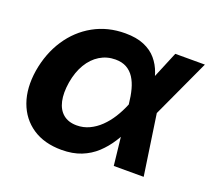

<svg xmlns="http://www.w3.org/2000/svg" viewBox="-99 -666 887 804"><g transform="rotate(20 344.5 -264.0)"><path d="M246.1 11.7Q169.4 11.7 116.9 -23.4Q64.5 -58.6 42.2 -120.6Q20 -182.6 32.7 -263.2Q46.4 -344.7 87.4 -406.7Q128.4 -468.8 191.2 -503.7Q253.9 -538.6 332 -538.6Q381.8 -538.6 416.3 -523.9Q450.7 -509.3 471.9 -484.1Q493.2 -459 504.4 -426.8Q515.6 -394.5 519.5 -359.4H555.2L568.4 -274.9L608.9 0H475.6L446.3 -265.6Q442.9 -299.8 435.3 -328.4Q427.7 -356.9 414.3 -377.7Q400.9 -398.4 380.4 -409.9Q359.9 -421.4 330.6 -421.4Q292.5 -421.4 261.2 -402.3Q230 -383.3 209 -348.1Q188 -313 179.7 -264.2Q171.9 -215.8 179.7 -180.4Q187.5 -145 210.7 -125.7Q233.9 -106.4 271 -106.4Q300.8 -106.4 326.9 -118.7Q353 -130.9 375.2 -152.3Q397.5 -173.8 415.3 -202.1Q433.1 -230.5 446.3 -262.7L557.1 -529.3H689L565.9 -262.7L523.4 -174.3H487.8Q470.7 -137.7 449.5 -104.5Q428.2 -71.3 399.9 -44.9Q371.6 -18.6 333.7 -3.4Q295.9 11.7 246.1 11.7Z"/></g></svg>

Font: Inter 24pt
Style: Bold Italic
Weight: 700
Italic angle: -9.3988°
Version: Version 4.001;git-66647c0bb